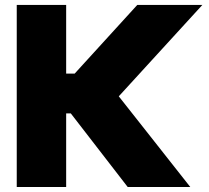

<svg xmlns="http://www.w3.org/2000/svg" viewBox="-20 -747 834 767"><path d="M490.1 0 262.8 -294H244.3V0H46.9V-727.3H244.3V-453.1H278.4L528.4 -727.3H788.4L454.5 -362.2L740.1 0Z"/></svg>

Font: Inter UI Black
Style: Regular
Weight: 900
Designer: Rasmus Andersson
Foundry: rsms
Version: 3.2;8d6f07862